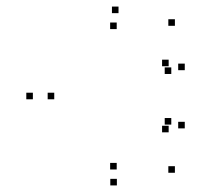

<svg xmlns="http://www.w3.org/2000/svg" viewBox="-20 -542 660 584"><path d="M512 -16.5V-36.5H492V-16.5ZM542 -151.5V-171.5H522V-151.5ZM501 -163V-183H481V-163ZM493 -139.5V-159.5H473V-139.5ZM335 -26.5V-46.5H315V-26.5ZM145 -240V-260H125V-240ZM335 -453.5V-473.5H315V-453.5ZM493 -340.5V-360.5H473V-340.5ZM501 -317V-337H481V-317ZM542 -328.5V-348.5H522V-328.5ZM512 -463.5V-483.5H492V-463.5ZM340.5 -502V-522H320.5V-502ZM80 -240V-260H60V-240ZM335.5 22V2H315.5V22Z"/></svg>

Font: Monaspace Xenon Dots Var
Style: Regular
Weight: 400
Designer: Riley Cran and the Lettermatic Team
Version: Version 1.100 (Monaspace Xenon Dots)